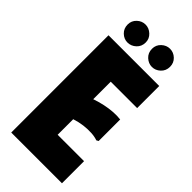

<svg xmlns="http://www.w3.org/2000/svg" viewBox="-274 -925 977 977"><g transform="rotate(45 214.5 -436.5)"><path d="M406 -700V-541H216V-415Q245 -425 274.5 -431.5Q304 -438 332.5 -440Q361 -442 386 -439V-284L375 -278Q356 -285 330.5 -286.5Q305 -288 276 -284.5Q247 -281 216 -271V-159H406V0H41V-700ZM135 -742Q110 -742 90.5 -760.5Q71 -779 71 -808Q71 -835 90.5 -853.5Q110 -872 136 -872Q161 -872 181 -853.5Q201 -835 201 -808Q201 -779 181 -760.5Q161 -742 135 -742ZM311 -742Q286 -742 266 -760.5Q246 -779 246 -808Q246 -836 266 -854.5Q286 -873 311 -873Q337 -873 356.5 -854.5Q376 -836 376 -808Q376 -779 356 -760.5Q336 -742 311 -742Z"/></g></svg>

Font: Phudu ExtraBold
Style: Regular
Weight: 800
Version: Version 1.005;gftools[0.9.23]